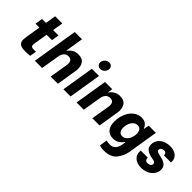

<svg xmlns="http://www.w3.org/2000/svg" viewBox="62 -1747 2934 2934"><g transform="rotate(45 1529.0 -280.0)"><path d="M299 -196Q298 -188 296 -174.5Q294 -161 294 -152Q294 -129 308.5 -118.5Q323 -108 361 -108Q378 -108 402 -112L384 -4Q373 -2 342.5 0.5Q312 3 283 3Q197 3 164.5 -24.5Q132 -52 132 -101Q132 -122 138 -162L178 -408H94L113 -529H198L226 -700H381L353 -529H469L450 -408H333Z M608 -742H765L718 -452H725Q749 -489 791.5 -514.5Q834 -540 889 -540Q974 -540 1008.5 -494Q1043 -448 1043 -381Q1043 -355 1038 -328L985 0H829L879 -301Q881 -311 881 -331Q881 -370 862 -391.5Q843 -413 804 -413Q759 -413 730.5 -382Q702 -351 694 -301L644 0H488Z M1190 -529H1345L1259 0H1104ZM1211 -686Q1211 -726 1241 -756Q1271 -786 1311 -786Q1343 -786 1362.5 -766.5Q1382 -747 1382 -717Q1382 -677 1351.5 -647Q1321 -617 1281 -617Q1250 -617 1230.5 -637Q1211 -657 1211 -686Z M1475 -529H1631L1619 -452H1626Q1650 -489 1692.5 -514.5Q1735 -540 1790 -540Q1875 -540 1909.5 -494Q1944 -448 1944 -381Q1944 -355 1939 -328L1886 0H1730L1780 -301Q1782 -312 1782 -331Q1782 -370 1763.5 -391.5Q1745 -413 1706 -413Q1659 -413 1631 -382Q1603 -351 1595 -301L1545 0H1389Z M2106 209 2125 85Q2136 89 2158 92.5Q2180 96 2199 96Q2266 96 2297 57.5Q2328 19 2337 -35L2347 -96H2339Q2318 -63 2276.5 -33Q2235 -3 2169 -3Q2089 -3 2045.5 -55.5Q2002 -108 2002 -199Q2002 -294 2035.5 -372.5Q2069 -451 2127.5 -496Q2186 -541 2257 -541Q2322 -541 2355 -509Q2388 -477 2396 -446H2404L2418 -529H2574L2494 -35Q2479 56 2414.5 141Q2350 226 2198 226Q2163 226 2144 221.5Q2125 217 2116.5 213.5Q2108 210 2106 209ZM2379 -311Q2379 -356 2359 -385.5Q2339 -415 2295 -415Q2258 -415 2228 -390Q2198 -365 2181 -323Q2164 -281 2164 -233Q2164 -187 2184 -157.5Q2204 -128 2248 -128Q2285 -128 2315 -154Q2345 -180 2362 -222Q2379 -264 2379 -311Z M2601 -142Q2601 -151 2603 -167L2604 -174H2754L2753 -168Q2752 -144 2766.5 -127Q2781 -110 2813 -110Q2844 -110 2864 -126Q2884 -142 2884 -166Q2884 -183 2870 -193.5Q2856 -204 2836 -207L2780 -219Q2731 -228 2689 -258.5Q2647 -289 2647 -351Q2647 -406 2676.5 -449Q2706 -492 2758 -516Q2810 -540 2875 -540Q2934 -540 2975.5 -520Q3017 -500 3037.5 -467Q3058 -434 3058 -395Q3058 -383 3057 -377L3056 -372H2905V-375Q2905 -397 2893.5 -413Q2882 -429 2852 -429Q2823 -429 2804.5 -413.5Q2786 -398 2786 -374Q2786 -356 2801.5 -346Q2817 -336 2843 -331L2903 -317Q2958 -305 2994 -273.5Q3030 -242 3030 -188Q3030 -133 2998.5 -88Q2967 -43 2912.5 -17Q2858 9 2791 9Q2730 9 2687 -12Q2644 -33 2622.5 -67.5Q2601 -102 2601 -142Z"/></g></svg>

Font: Be Vietnam ExtraBold
Style: Italic
Weight: 800
Italic angle: -9.778°
Designer: Gabriel Lam
Foundry: TypeRant
Version: Version 3.000